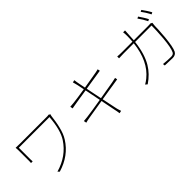

<svg xmlns="http://www.w3.org/2000/svg" viewBox="117 -1769 2765 2765"><g transform="rotate(-45 1500.0 -386.5)"><path d="M850 -664Q848 -661 845 -651Q843 -643 842 -638L835 -588L828 -538Q819 -483 808 -440Q783 -332 738 -262Q610 -59 361 15L336 -9Q583 -79 712 -277Q792 -399 811 -646H187V-412Q187 -402 189 -366H155Q156 -378 157 -392V-628Q157 -653 154 -678Q176 -676 245 -676H794Q802 -676 810 -677Q820 -678 825 -680Z M1885 -341Q1879 -340 1810 -329Q1752 -320 1689 -310Q1607 -296 1534 -285Q1542 -247 1551 -204Q1554 -187 1558 -168L1562 -152L1565 -136Q1579 -70 1580 -64L1585 -42L1591 -21Q1598 5 1604 20L1565 29L1561 6L1558 -15Q1554 -39 1549 -58Q1546 -78 1505 -280Q1297 -246 1206 -231Q1162 -224 1129 -214L1121 -255Q1157 -257 1194 -262Q1298 -275 1499 -309Q1490 -355 1474 -434L1468 -464L1462 -494Q1456 -527 1451 -550L1413 -544L1376 -538Q1333 -531 1308 -528Q1236 -516 1206 -511Q1186 -508 1165 -504Q1158 -502 1149 -501L1142 -499L1136 -498L1128 -539Q1151 -540 1202 -545Q1277 -553 1444 -580Q1435 -628 1427 -663Q1421 -695 1419 -700Q1414 -727 1403 -761L1440 -769Q1441 -758 1444 -739L1446 -723L1449 -708Q1449 -705 1451 -696Q1453 -684 1456 -670Q1464 -629 1473 -585Q1546 -596 1628 -611Q1692 -621 1738 -630Q1756 -633 1769 -637Q1775 -638 1780 -640L1788 -642L1796 -605Q1789 -604 1776 -602Q1761 -600 1745 -597L1479 -555L1528 -314Q1560 -319 1611 -328L1650 -335L1687 -341Q1770 -355 1804 -361Q1860 -371 1878 -377Z M2741 -569Q2759 -569 2773 -570L2784 -571L2792 -572L2819 -558Q2816 -538 2814 -513Q2814 -503 2813 -495Q2813 -483 2812 -472Q2811 -443 2810 -416Q2806 -341 2800 -277Q2782 -95 2752 -37Q2728 8 2666 8Q2603 8 2511 3L2507 -30Q2594 -21 2664 -21Q2709 -21 2724 -51Q2755 -110 2771 -289Q2777 -356 2780 -431Q2783 -492 2783 -539H2448Q2423 -319 2340 -180Q2271 -64 2145 21L2116 -3Q2131 -10 2153 -26Q2171 -38 2189 -53Q2384 -210 2421 -539H2217Q2147 -539 2118 -536V-573Q2145 -571 2163 -570Q2190 -569 2216 -569H2424Q2429 -629 2429 -685Q2429 -730 2424 -759H2463Q2462 -745 2461 -723L2460 -704L2459 -686Q2458 -642 2452 -569ZM2737 -767Q2758 -738 2780 -702Q2806 -661 2821 -630L2793 -616Q2760 -685 2710 -754ZM2838 -802Q2859 -773 2884 -735Q2911 -694 2925 -666L2897 -652Q2855 -734 2812 -789Z"/></g></svg>

Font: Noto Sans CJK TC Thin
Style: Regular
Weight: 250
Designer: Ryoko NISHIZUKA ???? (kana & ideographs); Paul D. Hunt (Latin, Greek & Cyrillic); Wenlong ZHANG ??? (bopomofo); Sandoll 
Foundry: Adobe Systems Incorporated
Version: Version 1.004 January 19, 2016